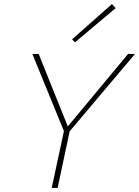

<svg xmlns="http://www.w3.org/2000/svg" viewBox="-20 -923 683 943"><path d="M322 -278 263 0H234L294 -279L139 -658H170L313 -302L609 -658H643ZM334 -730 530 -903 548 -883 348 -715Z"/></svg>

Font: Ysabeau Extralight
Style: Italic
Weight: 200
Italic angle: -12°
Designer: Christian Thalmann (Catharsis Fonts)
Version: Version 0.003